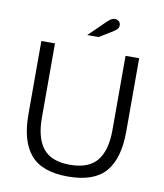

<svg xmlns="http://www.w3.org/2000/svg" viewBox="-93 -926 866 1013"><g transform="rotate(10 340.0 -419.0)"><path d="M339 12Q201 12 139.5 -59.5Q78 -131 78 -275V-668H151V-270Q151 -162 195 -106.5Q239 -51 339 -51Q440 -51 484.5 -106.5Q529 -162 529 -270V-668H602V-275Q602 -131 540.5 -59.5Q479 12 339 12ZM311 -741 397 -825Q412 -839 421 -844.5Q430 -850 440 -850Q453 -850 462 -842Q471 -834 471 -821Q471 -808 462 -799Q453 -790 429 -776L372 -741Z"/></g></svg>

Font: Atkinson Hyperlegible Next Light
Style: Regular
Weight: 300
Designer: Elliott Scott, Megan Eiswerth, Linus Boman, Theodore Petrosky, Letters from Sweden
Foundry: Applied Design Works, Letters from Sweden
Version: Version 2.001